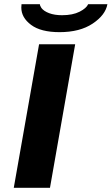

<svg xmlns="http://www.w3.org/2000/svg" viewBox="-20 -899 534 919"><path d="M265.1 -745.1Q175.3 -745.1 128.7 -780Q82 -814.9 82 -862.8Q82 -874 83 -878.9H170.9Q170.9 -872.1 178.2 -860.8Q189.5 -845.7 215.3 -835.9Q241.2 -826.2 276.9 -826.2Q328.1 -826.2 361.1 -843Q394 -859.9 401.9 -878.9H494.1Q484.9 -827.1 423.6 -786.1Q362.3 -745.1 265.1 -745.1ZM45.9 0 167 -687H339.8L219.2 0Z"/></svg>

Font: Archivo Expanded
Style: Bold Italic
Weight: 700
Width: 7
Italic angle: -10°
Designer: Hector Gatti
Foundry: Omnibus-Type
Version: Version 2.001